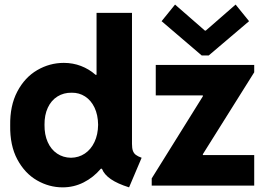

<svg xmlns="http://www.w3.org/2000/svg" viewBox="-20 -808 1149 836"><path d="M423.8 -73.2H418.9Q386.7 -35.2 344 -13.7Q301.3 7.8 252.9 7.8Q193.8 7.8 140.9 -22.7Q87.9 -53.2 55.4 -114Q22.9 -174.8 24.4 -261.7Q22.9 -347.7 55.4 -409.4Q87.9 -471.2 142.1 -502.7Q196.3 -534.2 257.8 -534.2Q297.4 -534.2 332.5 -520.8Q367.7 -507.3 396 -482.4H400.4V-752H554.7V-181.6Q554.7 -162.6 558.6 -151.6Q562.5 -140.6 571.3 -133.8Q580.1 -127 596.7 -121.1L542 7.8Q492.2 -7.8 462.9 -27.8Q433.6 -47.9 423.8 -73.2ZM407.2 -264.6Q406.7 -307.6 391.6 -339.4Q376.5 -371.1 350.6 -387.9Q324.7 -404.8 292 -404.3Q257.3 -404.8 230.2 -387.9Q203.1 -371.1 188.2 -339.1Q173.3 -307.1 173.8 -264.6Q173.3 -221.7 187.7 -189.5Q202.1 -157.2 228.5 -139.4Q254.9 -121.6 289.1 -121.1Q322.8 -121.6 349.4 -139.4Q376 -157.2 391.4 -189.7Q406.7 -222.2 407.2 -264.6ZM640.6 -31.2 863.3 -388.7V-392.6H658.2V-525.4H1086.9V-493.2L863.3 -136.7V-132.8H1086.9V0H640.6ZM872.1 -674.8H876L1005.9 -788.1L1064.5 -715.8L888.7 -566.4H858.4L683.6 -715.8L742.2 -788.1Z"/></svg>

Font: Reddit Sans Strawberry ExBold
Style: Regular
Weight: 800
Designer: Stephen Hutchings
Foundry: Reddit
Version: Version 1.013